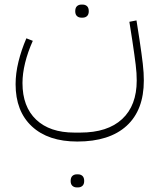

<svg xmlns="http://www.w3.org/2000/svg" viewBox="-20 -457 694 837"><path d="M317 160Q190 160 119 94Q48 28 48 -90Q48 -137 60.5 -188Q73 -239 95 -290L123 -279Q101 -230 89.5 -183Q78 -136 78 -95Q78 8 137.5 64.5Q197 121 304 121H330Q449 121 512.5 62Q576 3 576 -106Q576 -122 575 -138.5Q574 -155 571.5 -175Q569 -195 565.5 -220.5Q562 -246 557 -279L544 -362L575 -368L588 -285Q593 -252 596.5 -226Q600 -200 602.5 -179Q605 -158 606 -140Q607 -122 607 -106Q607 23 532 91.5Q457 160 317 160ZM315 360Q303 360 295.5 353Q288 346 288 332Q288 317 295.5 310Q303 303 315 303H320Q332 303 339.5 310Q347 317 347 332Q347 346 339.5 353Q332 360 320 360ZM335 -380Q323 -380 315.5 -387Q308 -394 308 -408Q308 -423 315.5 -430Q323 -437 335 -437H340Q352 -437 359.5 -430Q367 -423 367 -408Q367 -394 359.5 -387Q352 -380 340 -380Z"/></svg>

Font: IBM Plex Sans Arabic ExtLt
Style: Regular
Weight: 200
Designer: Mike Abbink, Paul van der Laan, Pieter van Rosmalen, Wael Morcos, Khajak Apelian
Foundry: Bold Monday
Version: Version 1.2